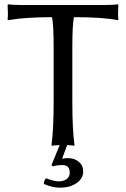

<svg xmlns="http://www.w3.org/2000/svg" viewBox="-20 -668 580 884"><path d="M268 92Q242 92 223 98L217 92L255 0Q230 1 219 3L217 0Q227 -68 227 -200V-445Q227 -562 219 -589Q159 -589 108.5 -585.5Q58 -582 38 -578L17 -575L15 -579Q18 -602 15 -645L17 -648Q41 -645 77 -645H463Q499 -645 523 -648L525 -645Q522 -602 525 -579L523 -575Q455 -589 321 -589Q313 -562 313 -445V-200Q313 -71 323 0L321 3Q312 1 289 0L266 63Q278 60 292 60Q323 60 343 77Q363 94 363 122Q363 154 332.5 175Q302 196 256 196Q221 196 182 179Q182 163 192 153Q230 167 250 167Q273 167 287 156.5Q301 146 301 127Q301 92 268 92Z"/></svg>

Font: Libertinus Sans
Style: Regular
Weight: 400
Designer: Philipp H. Poll
Foundry: Khaled Hosny
Version: Version 6.1